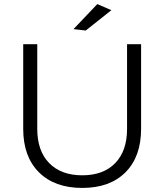

<svg xmlns="http://www.w3.org/2000/svg" viewBox="-20 -917 807 943"><path d="M384 -56Q488 -56 546 -116Q604 -176 604 -284V-700H673V-284Q673 -148 596.5 -71Q520 6 384 6Q248 6 171 -71Q94 -148 94 -284V-700H163V-284Q163 -176 221.5 -116Q280 -56 384 -56ZM458 -897 527 -867 401 -767 341 -774Z"/></svg>

Font: Gontserrat Light
Style: Regular
Weight: 300
Designer: Julieta Ulanovsky
Foundry: Julieta Ulanovsky
Version: Version 6.001